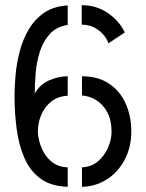

<svg xmlns="http://www.w3.org/2000/svg" viewBox="-20 -719 562 740"><path d="M241 1Q176 -1 135.5 -31Q95 -61 73.5 -111.5Q52 -162 44 -223.5Q36 -285 36 -349Q36 -385 40 -430Q44 -475 56 -521Q68 -567 91 -606Q114 -645 150.5 -670Q187 -695 241 -698V-623Q197 -616 171.5 -587.5Q146 -559 133.5 -519.5Q121 -480 117.5 -437.5Q114 -395 114 -359Q135 -395 171 -410Q207 -425 241 -425V-350Q203 -348 178 -328Q153 -308 139.5 -277.5Q126 -247 126 -211Q126 -195 132 -172.5Q138 -150 151 -128Q164 -106 186 -90.5Q208 -75 241 -74ZM296 1V-74Q333 -76 358 -97.5Q383 -119 396.5 -150.5Q410 -182 410 -211Q410 -256 393.5 -286.5Q377 -317 351 -333Q325 -349 296 -351V-425Q358 -425 400.5 -396.5Q443 -368 464.5 -319.5Q486 -271 486 -213Q486 -150 459.5 -101.5Q433 -53 390 -26.5Q347 0 296 1ZM398 -552Q392 -570 377.5 -586.5Q363 -603 342 -613.5Q321 -624 295 -624V-699Q352 -699 396 -668.5Q440 -638 461 -594Z"/></svg>

Font: Stick No Bills ExtraLight
Style: Regular
Weight: 400
Version: Version 2.000